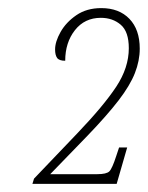

<svg xmlns="http://www.w3.org/2000/svg" viewBox="-20 -840 365 474"><path d="M60 -386 64 -399 171 -511Q236 -579 267 -626Q298 -673 298 -721Q298 -762 278 -779Q258 -796 229 -796Q189 -796 165 -765.5Q141 -735 141 -690Q126 -690 121 -697Q116 -704 116 -718Q116 -737 129.5 -761Q143 -785 168.5 -802.5Q194 -820 230 -820Q274 -820 299.5 -793.5Q325 -767 325 -720Q325 -690 313 -659.5Q301 -629 273 -592.5Q245 -556 197 -506L104 -410H220Q243 -410 250 -417Q257 -424 267 -455L274 -476H294L268 -386Z"/></svg>

Font: Noto Serif Tamil ExtraCondensed Thin
Style: Italic
Weight: 100
Width: 2
Italic angle: -12°
Designer: Indian Type Foundry, Tom Grace, and the Monotype Design Team
Foundry: Monotype Imaging Inc.
Version: Version 2.003; ttfautohint (v1.8.4.7-5d5b)